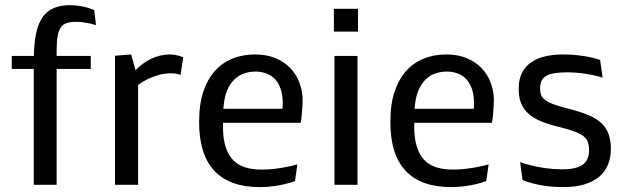

<svg xmlns="http://www.w3.org/2000/svg" viewBox="-20 -722 2448 750"><path d="M111.8 0V-452.6H25.9V-503.4H112.3V-504.9Q113.3 -556.6 121.6 -594Q129.9 -631.3 146.7 -655.3Q163.6 -679.2 189.7 -690.4Q215.8 -701.7 252 -701.7Q273.9 -701.7 291.7 -698.7Q309.6 -695.8 322.3 -691.9Q336.9 -687.5 348.1 -682.6L355 -624Q343.3 -627.4 330.6 -630.4Q319.3 -632.8 305.7 -634.8Q292 -636.7 277.8 -636.7Q255.9 -636.7 241.2 -632.1Q226.6 -627.4 217.8 -615.2Q209 -603 205.1 -581.1Q201.2 -559.1 201.2 -524.9V-503.4H334.5V-452.6H201.2V0Z M644 -509.3Q653.8 -509.3 663.1 -507.6Q672.4 -505.9 679.7 -503.9Q688.5 -501.5 695.8 -498.5L685.1 -428.7Q683.1 -430.2 678.2 -432.1Q674.3 -433.1 667 -434.3Q659.7 -435.5 647.9 -435.5Q620.1 -435.5 596.7 -428.2Q573.2 -420.9 556.2 -412.6Q536.1 -402.8 519.5 -390.1V0H429.2V-504.4L492.2 -509.3L509.3 -447.8Q537.6 -477.1 572.3 -493.2Q606.9 -509.3 644 -509.3Z M978 -442.4Q955.1 -442.4 933.8 -435.3Q912.6 -428.2 895.5 -411.6Q878.4 -395 866.9 -367.9Q855.5 -340.8 852.5 -296.9H1083.5Q1083.5 -304.7 1084 -309.1Q1084.5 -313 1084.5 -316.9Q1084.5 -320.8 1084.5 -324.2Q1083.5 -355.5 1075.2 -377.7Q1066.9 -399.9 1052.7 -414.3Q1038.6 -428.7 1019.5 -435.5Q1000.5 -442.4 978 -442.4ZM1132.3 -14.6Q1114.7 -8.3 1093.3 -2.9Q1074.7 1.5 1049.8 5.1Q1024.9 8.8 995.1 8.8Q877 8.8 817.4 -54.7Q757.8 -118.2 757.8 -244.6Q757.8 -315.4 774.4 -364.5Q791 -413.6 820.3 -445.8Q849.6 -478 889.6 -493.7Q929.7 -509.3 976.1 -509.3Q1022 -509.3 1056.6 -494.6Q1091.3 -480 1114.3 -455.8Q1137.2 -431.6 1149.2 -400.4Q1161.1 -369.1 1162.1 -335.4Q1162.1 -325.2 1161.4 -309.8Q1160.6 -294.4 1159.4 -281.5Q1158.2 -268.6 1157 -257.8Q1155.8 -247.1 1154.3 -242.2H851.1V-224.6Q851.1 -179.7 861.8 -147Q872.6 -114.3 892.3 -95Q912.1 -75.7 939.9 -67.6Q967.8 -59.6 1001.5 -59.6Q1029.3 -59.6 1054.4 -62.7Q1079.6 -65.9 1099.1 -69.8Q1122.1 -74.2 1141.6 -80.1Z M1286.6 0V-503.4H1376.5V0ZM1378.4 -687.5V-598.6H1284.2V-687.5Z M1725.1 -442.4Q1702.1 -442.4 1680.9 -435.3Q1659.7 -428.2 1642.6 -411.6Q1625.5 -395 1614 -367.9Q1602.5 -340.8 1599.6 -296.9H1830.6Q1830.6 -304.7 1831.1 -309.1Q1831.5 -313 1831.5 -316.9Q1831.5 -320.8 1831.5 -324.2Q1830.6 -355.5 1822.3 -377.7Q1814 -399.9 1799.8 -414.3Q1785.6 -428.7 1766.6 -435.5Q1747.6 -442.4 1725.1 -442.4ZM1879.4 -14.6Q1861.8 -8.3 1840.3 -2.9Q1821.8 1.5 1796.9 5.1Q1772 8.8 1742.2 8.8Q1624 8.8 1564.5 -54.7Q1504.9 -118.2 1504.9 -244.6Q1504.9 -315.4 1521.5 -364.5Q1538.1 -413.6 1567.4 -445.8Q1596.7 -478 1636.7 -493.7Q1676.8 -509.3 1723.1 -509.3Q1769 -509.3 1803.7 -494.6Q1838.4 -480 1861.3 -455.8Q1884.3 -431.6 1896.2 -400.4Q1908.2 -369.1 1909.2 -335.4Q1909.2 -325.2 1908.4 -309.8Q1907.7 -294.4 1906.5 -281.5Q1905.3 -268.6 1904.1 -257.8Q1902.8 -247.1 1901.4 -242.2H1598.1V-224.6Q1598.1 -179.7 1608.9 -147Q1619.6 -114.3 1639.4 -95Q1659.2 -75.7 1687 -67.6Q1714.8 -59.6 1748.5 -59.6Q1776.4 -59.6 1801.5 -62.7Q1826.7 -65.9 1846.2 -69.8Q1869.1 -74.2 1888.7 -80.1Z M2006.3 -379.4Q2006.8 -415 2020 -439.5Q2033.2 -463.9 2056.6 -479.7Q2080.1 -495.6 2112.8 -502.7Q2145.5 -509.8 2186 -509.3Q2216.8 -508.8 2241.9 -505.6Q2267.1 -502.4 2285.6 -498.5Q2307.1 -493.7 2324.2 -487.8L2334 -418.9Q2316.4 -424.3 2295.4 -428.7Q2277.3 -432.6 2252.7 -435.8Q2228 -439 2198.7 -439.5Q2172.9 -439.5 2152.6 -437Q2132.3 -434.6 2118.4 -428Q2104.5 -421.4 2097.2 -409.7Q2089.8 -397.9 2089.8 -377.9Q2089.8 -359.9 2094.7 -348.9Q2099.6 -337.9 2113 -328.9Q2126.5 -319.8 2149.9 -312Q2173.3 -304.2 2210 -294.9Q2252.4 -283.7 2282.2 -270.8Q2312 -257.8 2330.8 -239.5Q2349.6 -221.2 2358.2 -195.6Q2366.7 -169.9 2366.2 -137.7Q2365.7 -105 2354.7 -78.1Q2343.8 -51.3 2321 -32Q2298.3 -12.7 2263.7 -2Q2229 8.8 2181.2 8.8Q2141.1 8.8 2111.6 4.4Q2082 0 2061.5 -5.4Q2038.1 -11.2 2021 -19.5L2011.7 -88.9Q2032.2 -81.1 2057.6 -75.2Q2079.6 -69.8 2109.1 -65.4Q2138.7 -61 2173.8 -60.5Q2228 -60.1 2254.4 -77.4Q2280.8 -94.7 2281.2 -135.7Q2281.2 -151.4 2276.9 -165.5Q2272.5 -179.7 2259 -190.2Q2245.6 -200.7 2220.9 -209.5Q2196.3 -218.3 2156.7 -228Q2121.1 -236.8 2092.8 -248.5Q2064.5 -260.3 2044.9 -277.3Q2025.4 -294.4 2015.4 -319.1Q2005.4 -343.8 2006.3 -379.4Z"/></svg>

Font: Mako
Style: Regular
Weight: 400
Designer: vernon adams
Foundry: vernon adams
Version: Version 1.000